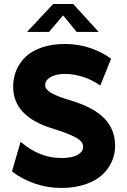

<svg xmlns="http://www.w3.org/2000/svg" viewBox="-20 -931 636 961"><path d="M306.2 -561Q261.2 -561 233.6 -545.4Q206.1 -529.8 206.1 -503.9Q206.1 -483.9 236.1 -466.1Q266.1 -448.2 334 -428.2Q448.2 -394 502.2 -338.4Q556.2 -282.7 556.2 -201.2Q556.2 -158.7 539.3 -121.3Q522.5 -84 490 -54.4Q457.5 -24.9 404.8 -7.6Q352.1 9.8 286.1 9.8Q216.3 9.8 150.9 -13.4Q85.4 -36.6 40 -73.2L83 -221.2Q178.2 -140.1 286.1 -140.1Q340.8 -140.1 368.4 -156Q396 -171.9 396 -195.8Q396 -211.9 384.3 -224.6Q372.6 -237.3 338.4 -253.2Q304.2 -269 242.2 -288.1Q45.9 -347.7 45.9 -497.1Q45.9 -541 61.5 -578.9Q77.1 -616.7 108.2 -646.5Q139.2 -676.3 189.9 -693.6Q240.7 -710.9 306.2 -710.9Q373.5 -710.9 432.6 -690.4Q491.7 -669.9 536.1 -637.2L481.9 -502.9Q441.4 -531.7 394.8 -546.4Q348.1 -561 306.2 -561ZM346.2 -911.1 474.1 -771H363.8L295.9 -854L225.1 -771H115.2L246.1 -911.1Z"/></svg>

Font: Gully
Style: Bold
Weight: 700
Designer: jaikishan Patel
Foundry: MagicType
Version: Version 1.000;Glyphs 3.2 (3242)